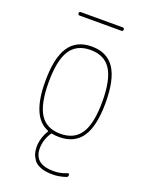

<svg xmlns="http://www.w3.org/2000/svg" viewBox="-166 -774 832 1077"><g transform="rotate(20 250.0 -235.0)"><path d="M124 -669.9Q114.3 -669.9 114.3 -680.2Q114.3 -690.4 124 -690.4H374Q383.8 -690.4 383.8 -680.2Q383.8 -669.9 374 -669.9ZM370.6 -449.7Q332 -509.8 249 -509.8Q166 -509.8 127.4 -449.7Q88.9 -389.6 88.9 -259.8Q88.9 -129.9 127.4 -69.8Q166 -9.8 249 -9.8Q332 -9.8 370.6 -69.8Q409.2 -129.9 409.2 -259.8Q409.2 -389.6 370.6 -449.7ZM176.8 -2.9Q68.4 -46.9 69.3 -259.8Q69.3 -397.5 113.3 -463.9Q157.2 -530.3 249 -530.3Q340.8 -530.3 384.8 -464.4Q428.7 -398.4 428.7 -260.3Q428.7 -122.1 384.8 -56.2Q340.8 9.8 249 9.8Q223.6 9.8 207 5.9Q202.1 3.9 199.2 8.8Q168.9 55.7 168.9 105.5Q168.9 200.2 284.2 200.2Q326.2 200.2 364.3 183.6Q368.2 182.6 371.1 184.6Q374 186.5 374 191.4Q374 203.1 364.3 206.1Q325.2 219.7 284.2 219.7Q243.2 219.7 213.9 208.5Q184.6 197.3 171.9 178.2Q159.2 159.2 154.3 141.6Q149.4 124 149.4 105.5Q149.4 53.7 178.7 3.9Q180.7 2.9 179.7 0.5Q178.7 -2 176.8 -2.9Z"/></g></svg>

Font: Rounded Mgen+ 1m thin
Style: Regular
Weight: 100
Designer: [Source Han Sans]
Ryoko NISHIZUKA  (kana & ideographs); Paul D. Hunt (Latin, Greek & Cyrillic); Wenlong ZHANG  (bopomofo
Version: Version 1.059.20150602